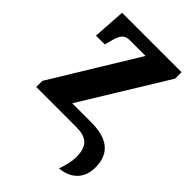

<svg xmlns="http://www.w3.org/2000/svg" viewBox="-218 -625 909 909"><g transform="rotate(45 237.0 -170.0)"><path d="M355 196C423 191 474 149 474 72C474 -25 414 -66 308 -66H181L443 -493V-536H45L34 -372H93L101 -401C114 -456 130 -470 164 -470H268L6 -41V0H275C339 0 375 23 375 100C375 126 369 156 355 196Z"/></g></svg>

Font: Noto Serif Condensed ExtraBold
Style: Regular
Weight: 800
Width: 3
Designer: Monotype Design Team
Foundry: Monotype Imaging Inc.
Version: Version 2.013